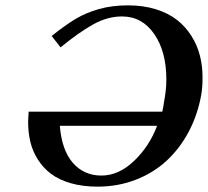

<svg xmlns="http://www.w3.org/2000/svg" viewBox="-20 -678 769 710"><path d="M561 -212.9H201.2Q208.5 -122.6 249.5 -75.7Q290.5 -28.8 355 -28.8Q418.9 -28.8 475.6 -82.8Q532.2 -136.7 561 -212.9ZM204.1 -502.9 170.9 -544.9Q223.1 -586.4 260.5 -608.6Q297.9 -630.9 345.9 -644.5Q394 -658.2 453.1 -658.2Q510.3 -658.2 556.9 -643.6Q603.5 -628.9 635 -604Q666.5 -579.1 688 -544.9Q709.5 -510.7 719.2 -472.4Q729 -434.1 729 -392.1Q729 -353.5 724.1 -327.1Q710.9 -253.4 678 -191.2Q645 -128.9 596.2 -83.7Q547.4 -38.6 481.7 -13.2Q416 12.2 340.8 12.2Q285.6 12.2 241.7 -0.5Q197.8 -13.2 168.7 -35.2Q139.6 -57.1 120.1 -87.9Q100.6 -118.7 92.3 -153.3Q84 -188 84 -228Q84 -238.8 85.9 -265.1H580.1Q585 -287.1 585.9 -296.9Q595.2 -346.2 595.2 -383.8Q595.2 -487.3 550.3 -552.2Q505.4 -617.2 431.2 -617.2Q377 -617.2 323.5 -587.2Q270 -557.1 204.1 -502.9Z"/></svg>

Font: Linux Libertine
Style: Bold Italic
Weight: 700
Italic angle: -11.5°
Designer: Philipp H. Poll
Foundry: Philipp H. Poll
Version: Version 4.0.5